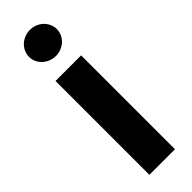

<svg xmlns="http://www.w3.org/2000/svg" viewBox="-255 -757 767 767"><g transform="rotate(-45 128.5 -373.5)"><path d="M56.6 -530.3H201.2V0H56.6ZM49.8 -672.9Q49.8 -692.9 60.3 -710Q70.8 -727.1 89.1 -737.1Q107.4 -747.1 128.9 -747.1Q149.9 -747.1 168 -737.1Q186 -727.1 196.5 -710Q207 -692.9 207 -672.9Q207 -653.3 196.5 -636.5Q186 -619.6 168 -609.6Q149.9 -599.6 128.9 -599.6Q107.4 -599.6 89.1 -609.6Q70.8 -619.6 60.3 -636.5Q49.8 -653.3 49.8 -672.9Z"/></g></svg>

Font: Pretendard
Style: Bold
Weight: 700
Designer: Base glyphs from Inter by Rasmus Andersson; Hangeul glyphs from Noto Sans CJK(Source Han Sans) by Jang Soo-young and Kan
Foundry: Kil Hyung-jin
Version: Version 1.309